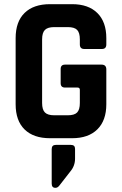

<svg xmlns="http://www.w3.org/2000/svg" viewBox="-20 -663 585 921"><path d="M340 51V98Q340 133 317 160L264 228Q256 238 246 238Q228 238 228 218V52Q228 32 248 32H320Q340 32 340 51ZM326 0H220Q141 0 98 -42Q55 -84 55 -163V-480Q55 -559 98 -601Q141 -643 220 -643H326Q404 -643 447 -600.5Q490 -558 490 -480V-450Q490 -428 469 -428H384Q363 -428 363 -450V-474Q363 -506 350 -519.5Q337 -533 305 -533H240Q209 -533 195.5 -519.5Q182 -506 182 -474V-169Q182 -137 195.5 -123.5Q209 -110 240 -110H305Q337 -110 350 -123.5Q363 -137 363 -169V-232Q363 -243 352 -243H292Q271 -243 271 -264V-332Q271 -353 292 -353H467Q490 -353 490 -330V-163Q490 -85 447 -42.5Q404 0 326 0Z"/></svg>

Font: Rajdhani
Style: Bold
Weight: 700
Designer: Satya Rajpurohit, Jyotish Sonowal
Foundry: Indian Type Foundry
Version: Version 1.201 February 1, 2022